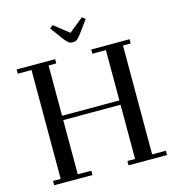

<svg xmlns="http://www.w3.org/2000/svg" viewBox="-128 -1003 1008 1109"><g transform="rotate(-15 376.5 -448.0)"><path d="M22 -676.8V-702.1H252V-676.8H206.1V-376H548.8V-676.8H467.8V-702.1H696.8V-676.8H650.9V-25.9H732.9V0H502.9V-25.9H548.8V-350.1H206.1V-25.9H287.1V0H58.1V-25.9H104V-676.8ZM270 -880.9 289.1 -896 377 -826.2 463.9 -896 482.9 -880.9 424.8 -801.8Q409.7 -782.7 400.6 -776.4Q391.6 -770 377 -770Q362.3 -770 352.5 -776.6Q342.8 -783.2 328.1 -801.8Z"/></g></svg>

Font: Dehuti Alt
Style: Bold
Weight: 700
Version: Version 1.2